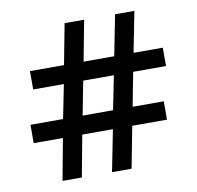

<svg xmlns="http://www.w3.org/2000/svg" viewBox="-73 -707 803 783"><g transform="rotate(-10 328.5 -316.0)"><path d="M156 -172 124 0H204L236 -172H363L329 0H410L443 -172H587V-248H458L485 -388H621V-464H500L533 -632H453L420 -464H293L325 -632H244L212 -464H71V-388H198L170 -248H35V-172ZM377 -248H251L278 -388H405Z"/></g></svg>

Font: Noto Sans Bengali UI Medium
Style: Regular
Weight: 500
Designer: Jelle Bosma - Monotype Design Team
Foundry: Monotype Imaging Inc.
Version: Version 2.003